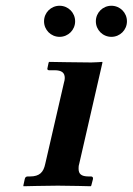

<svg xmlns="http://www.w3.org/2000/svg" viewBox="-20 -646 461 667"><path d="M313 -572C313 -542 337 -518 367 -518C397 -518 421 -542 421 -572C421 -602 397 -626 367 -626C337 -626 313 -602 313 -572ZM133 -572C133 -542 157 -518 187 -518C217 -518 241 -542 241 -572C241 -602 217 -626 187 -626C157 -626 133 -602 133 -572ZM137 -76C131 -48 118 -33 84 -33H76C71 -33 67 -30 66 -24L61 -1L62 1C62 1 145 -1 181 -1C220 -1 295 1 295 1L297 -1L303 -24C304 -30 301 -33 296 -33H288C262 -33 253 -42 253 -60C253 -64 253 -70 255 -76L336 -429L335 -431C335 -431 312 -429 297 -429C262 -429 151 -431 151 -431L149 -429L145 -410C143 -405 146 -402 150 -402H169C195 -402 205 -393 205 -375C205 -371 204 -364 202 -358Z"/></svg>

Font: Linux Libertine O
Style: Bold Italic
Weight: 700
Italic angle: -11.5°
Designer: Philipp H. Poll
Foundry: Philipp H. Poll
Version: Version 4.1.0